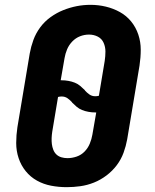

<svg xmlns="http://www.w3.org/2000/svg" viewBox="-20 -766 640 794"><path d="M256 8Q223 8 191.5 2Q160 -4 133 -19Q106 -34 86.5 -58Q67 -82 57 -112Q47 -142 47 -174.5Q47 -207 52 -240L103 -545Q108 -573 118 -600.5Q128 -628 146 -652.5Q164 -677 189 -695Q214 -713 241.5 -724Q269 -735 297 -740.5Q325 -746 354 -746Q387 -746 418 -738.5Q449 -731 476 -716Q503 -701 522.5 -677Q542 -653 552 -623Q562 -593 562 -560.5Q562 -528 557 -495L506 -190Q501 -162 491 -134.5Q481 -107 463 -83Q445 -59 420.5 -40.5Q396 -22 368.5 -11Q341 0 312.5 4Q284 8 256 8ZM374 -368Q378 -368 381.5 -368.5Q385 -369 389 -370L413 -514Q416 -534 416 -553Q416 -572 408.5 -589Q401 -606 384.5 -614.5Q368 -623 348 -623Q329 -623 311 -616Q293 -609 279 -594.5Q265 -580 257.5 -562Q250 -544 247 -526L231 -434Q232 -434 233 -434Q234 -434 235 -434Q249 -434 263 -431.5Q277 -429 289.5 -424Q302 -419 312 -410.5Q322 -402 331 -393Q331 -393 331 -393Q331 -393 331 -392Q339 -383 349.5 -375.5Q360 -368 374 -368ZM259 -112Q278 -112 297 -118.5Q316 -125 330 -139.5Q344 -154 351.5 -172.5Q359 -191 362 -209L378 -301Q377 -301 376 -301Q375 -301 374 -301Q360 -301 346 -303.5Q332 -306 319.5 -311Q307 -316 297 -324.5Q287 -333 278 -342Q278 -342 278 -342Q278 -342 278 -343Q270 -352 259.5 -359.5Q249 -367 235 -367Q231 -367 227.5 -366.5Q224 -366 220 -365L196 -221Q194 -208 193.5 -195Q193 -182 194.5 -170Q196 -158 200.5 -146.5Q205 -135 213.5 -127Q222 -119 234 -115.5Q246 -112 259 -112Z"/></svg>

Font: Iosevka Curly Heavy Extended
Style: Italic
Weight: 900
Width: 7
Italic angle: -9°
Monospace: yes
Designer: Belleve Invis
Foundry: Belleve Invis
Version: Version 11.1.0; ttfautohint (v1.8.3)